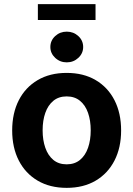

<svg xmlns="http://www.w3.org/2000/svg" viewBox="-20 -910 653 941"><path d="M306.7 10.7Q224.6 10.7 164.6 -24.6Q104.6 -59.9 72.1 -123.3Q39.7 -186.6 39.7 -270.6Q39.7 -355.2 72.1 -418.7Q104.6 -482.2 164.6 -517.4Q224.6 -552.7 306.7 -552.7Q389.1 -552.7 448.9 -517.4Q508.7 -482.2 541.2 -418.7Q573.6 -355.2 573.6 -270.6Q573.6 -186.6 541.2 -123.3Q508.7 -59.9 448.9 -24.6Q389.1 10.7 306.7 10.7ZM306.7 -104.6Q345.8 -104.6 372.1 -126.3Q398.4 -148.1 411.5 -185.8Q424.6 -223.5 424.6 -271.1Q424.6 -319.2 411.5 -356.8Q398.4 -394.3 372.1 -415.9Q345.8 -437.5 306.7 -437.5Q267.6 -437.5 241.4 -415.9Q215.2 -394.3 202.1 -356.9Q188.9 -319.5 188.9 -271.1Q188.9 -223.5 202.1 -185.8Q215.2 -148.1 241.4 -126.3Q267.6 -104.6 306.7 -104.6ZM307.1 -604.4Q274 -604.4 250.4 -626.6Q226.8 -648.7 226.8 -679.6Q226.8 -711.2 250.4 -733.1Q274 -754.9 307.1 -754.9Q340.3 -754.9 364 -733.1Q387.6 -711.3 387.6 -679.6Q387.6 -648.6 364 -626.5Q340.3 -604.4 307.1 -604.4ZM448.2 -889.9V-812.1H165.6V-889.9Z"/></svg>

Font: Inter Variable LoSnoCo
Style: Regular
Weight: 400
Designer: Rasmus Andersson
Foundry: rsms
Version: Version 4.000;git-a52131595; featfreeze: case,dlig,ss01,ss02